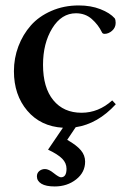

<svg xmlns="http://www.w3.org/2000/svg" viewBox="-20 -459 471 706"><path d="M181.2 226.6Q148.9 226.6 132.3 216.6Q115.7 206.5 115.7 189.5Q115.7 177.2 124.5 169.9Q133.3 162.6 145.5 162.6Q159.2 162.6 177.7 177.7Q196.8 192.9 204.1 192.9Q224.6 192.9 224.6 161.6Q224.6 140.6 208.7 124.5Q192.9 108.4 156.7 91.3L211.4 10.7Q129.4 5.9 80.3 -52Q31.2 -109.9 31.2 -197.3Q31.2 -245.1 47.6 -288.6Q64 -332 93.5 -365.5Q123 -398.9 168.9 -418.9Q214.8 -439 269.5 -439Q314 -439 349.1 -425.3Q384.3 -411.6 401.9 -391.6Q405.3 -385.7 405.3 -375Q405.3 -357.4 392.1 -345.9Q378.9 -334.5 364.7 -334.5Q356.9 -334.5 354.5 -340.8Q341.3 -368.2 317.4 -389.2Q293.5 -410.2 259.3 -410.2Q206.1 -410.2 172.1 -355Q138.2 -299.8 138.2 -220.7Q138.2 -136.7 176 -90.6Q213.9 -44.4 279.8 -44.4Q342.3 -44.4 392.6 -89.8L405.8 -75.7Q339.4 -3.4 258.3 8.8L227.1 55.2Q262.2 75.2 277.6 93.8Q293 112.3 293 135.3Q293 174.8 260 200.7Q227.1 226.6 181.2 226.6Z"/></svg>

Font: Elstob 14pt Medium
Style: Regular
Weight: 500
Designer: Peter S. Baker
Version: Version 1.015